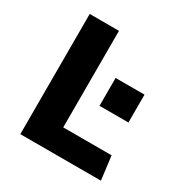

<svg xmlns="http://www.w3.org/2000/svg" viewBox="-159 -817 917 949"><g transform="rotate(30 300.0 -343.0)"><path d="M84 0V-686H251V-135H527L544 0ZM353 -317V-476H518V-317Z"/></g></svg>

Font: Chivo Mono Medium
Style: Bold
Weight: 700
Monospace: yes
Version: Version 1.008